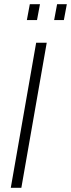

<svg xmlns="http://www.w3.org/2000/svg" viewBox="-20 -888 336 908"><path d="M31 0 151 -686H201L81 0ZM107 -793 121 -868H169L155 -793ZM236 -793 250 -868H296L282 -793Z"/></svg>

Font: Archivo Condensed Thin
Style: Italic
Weight: 250
Width: 3
Italic angle: -10°
Designer: Hector Gatti
Foundry: Omnibus-Type
Version: Version 2.001